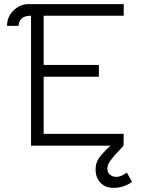

<svg xmlns="http://www.w3.org/2000/svg" viewBox="-20 -704 688 928"><path d="M593 130 618 175Q579 204 528 204Q489 204 465.5 179Q442 154 442 115Q442 84 458 60.5Q474 37 514 0H130V-628Q98 -628 84 -614Q70 -600 70 -579H14Q14 -622 44 -652Q76 -684 117 -684H578V-628H191V-390H458V-333H191V-57H578L577 0Q530 50 514.5 71Q499 92 499 111Q499 131 512.5 141Q526 151 542 151Q565 151 593 130Z"/></svg>

Font: Bellota
Style: Regular
Weight: 400
Designer: Kemie Guaida
Foundry: Kemie Guaida
Version: Version 1.000;PS 002.000;hotconv 1.0.70;makeotf.lib2.5.58329